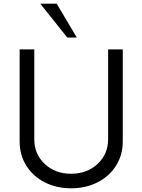

<svg xmlns="http://www.w3.org/2000/svg" viewBox="-20 -1020 778 1050"><path d="M399.9 -814.9H347.7L200.2 -1000H290ZM368.7 9.8Q288.6 9.8 224.1 -23.2Q159.7 -56.2 123.5 -114.7Q87.4 -173.3 87.4 -246.1V-750H167.5V-258.8Q167.5 -177.2 224.6 -123.5Q281.7 -69.8 368.7 -69.8Q456.1 -69.8 513.7 -123.5Q571.3 -177.2 571.3 -258.8V-750H651.4V-246.1Q651.4 -173.3 615 -114.7Q578.6 -56.2 513.9 -23.2Q449.2 9.8 368.7 9.8Z"/></svg>

Font: Now
Style: Regular
Weight: 400
Designer: Alfredo Marco Pradil
Foundry: Alfredo Marco Pradil
Version: Version 1.002;PS 001.002;hotconv 1.0.88;makeotf.lib2.5.64775